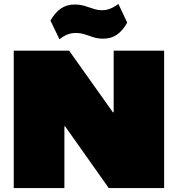

<svg xmlns="http://www.w3.org/2000/svg" viewBox="-20 -958 906 978"><path d="M816 -700V0H534L312 -314H308V0H50V-700H332L555 -386H559V-700ZM237 -853Q260 -894 290 -914.5Q320 -935 360 -935Q387 -935 410.5 -928Q434 -921 455.5 -913.5Q477 -906 501 -906Q521 -906 541.5 -914Q562 -922 583 -938L628 -843Q606 -803 576.5 -782Q547 -761 506 -761Q478 -761 455.5 -768.5Q433 -776 411.5 -783Q390 -790 365 -790Q343 -790 323 -782Q303 -774 283 -758Z"/></svg>

Font: Pathway Extreme 28pt Black
Style: Regular
Weight: 900
Designer: Eduardo Rodriguez Tunni
Foundry: Eduardo Rodriguez Tunni
Version: Version 1.001;gftools[0.9.26]